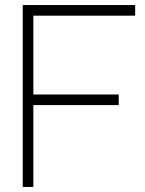

<svg xmlns="http://www.w3.org/2000/svg" viewBox="-20 -740 575 760"><path d="M70 0V-720H515V-678H112V-366H450V-324H112V0Z"/></svg>

Font: Vela Sans ExtLt
Style: Regular
Weight: 200
Designer: Principal design: Mikhail Sharanda - project Manrope.
Design modification: Ravid Balaliev
Foundry: Mikhail Sharanda
Version: Version 1.001